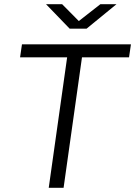

<svg xmlns="http://www.w3.org/2000/svg" viewBox="-20 -898 646 918"><path d="M213 0 301 -624H76L85 -686H606L597 -624H372L284 0ZM313 -761 200 -878H277L369 -785H341L460 -878H537L394 -761Z"/></svg>

Font: Chivo Medium ExtraLight
Style: Italic
Weight: 250
Italic angle: -8.05°
Version: Version 2.002